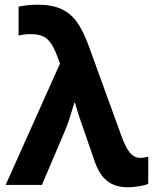

<svg xmlns="http://www.w3.org/2000/svg" viewBox="-20 -786 655 816"><path d="M382 -101 316 -292Q304 -329 299 -349H296Q273 -271 259 -237L158 0H4L235 -516L218 -561Q199 -606 176.5 -623.5Q154 -641 109 -641Q84 -641 59 -635V-758Q101 -766 140 -766Q201 -766 241 -747.5Q281 -729 307.5 -691.5Q334 -654 357 -591L494 -214Q512 -162 531 -138.5Q550 -115 576 -115Q590 -115 610 -120V-5Q599 1 571.5 5.5Q544 10 524 10Q470 10 436 -16.5Q402 -43 382 -101Z"/></svg>

Font: OpenSansMMV
Style: Bold
Weight: 700
Foundry: Ascender Corporation
Version: Version 4.001